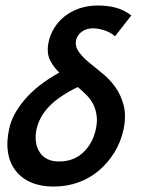

<svg xmlns="http://www.w3.org/2000/svg" viewBox="-20 -668 586 699"><path d="M13.2 -198.2Q23.9 -251 69.6 -304.9Q115.2 -358.9 195.8 -403.8Q173.8 -424.8 161.4 -450.9Q148.9 -477.1 157.2 -516.1Q163.1 -543 178 -566.9Q192.9 -590.8 215.8 -608.9Q238.8 -627 269.3 -637.5Q299.8 -647.9 335.9 -647.9Q372.1 -647.9 402.1 -639.9Q432.1 -631.8 458 -611.8L398.9 -536.1Q379.9 -551.8 357.9 -558.3Q335.9 -564.9 318.8 -564.9Q295.9 -564.9 279.1 -553.5Q262.2 -542 256.8 -522Q252.9 -499 266.4 -480Q279.8 -460.9 302.5 -441.9Q325.2 -422.9 352.1 -401.4Q378.9 -379.9 399.4 -351.6Q419.9 -323.2 429.9 -285.6Q439.9 -248 430.2 -198.2Q419.9 -150.9 396.5 -113Q373 -75.2 340.1 -47.1Q307.1 -19 265.1 -3.9Q223.1 11.2 174.8 11.2Q127.9 11.2 93 -3.9Q58.1 -19 36.6 -47.1Q15.1 -75.2 9 -113Q2.9 -150.9 13.2 -198.2ZM329.1 -198.2Q335 -226.1 331.5 -249Q328.1 -272 318.6 -290Q309.1 -308.1 293.9 -323Q278.8 -337.9 263.2 -351.1Q194.8 -317.9 158.9 -280.5Q123 -243.2 112.8 -196.8Q103 -146 125 -113Q147 -80.1 194.8 -80.1Q248 -80.1 283 -113Q317.9 -146 329.1 -198.2Z"/></svg>

Font: Anonymous Pro
Style: Bold Italic
Weight: 700
Italic angle: -12°
Monospace: yes
Designer: Mark Simonson
Version: Version 1.003